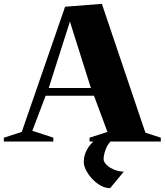

<svg xmlns="http://www.w3.org/2000/svg" viewBox="-35 -735 855 997"><path d="M-15 0V-20L78 -50L303 -700L494 -715L720 -46L800 -20V0H430V-20L523 -50L453 -238H202L133 -56L242 -20V0ZM218 -278H437L328 -623ZM537 242Q511 242 486.5 228Q462 214 442.5 192.5Q423 171 411.5 148Q400 125 400 106Q400 74 415.5 44Q431 14 468 -17H556Q526 8 514.5 38.5Q503 69 503 92Q503 106 518.5 121Q534 136 558 146Q582 156 608 156Z"/></svg>

Font: Wittgenstein Black
Style: Regular
Weight: 900
Designer: Jörg Drees
Foundry: Jörg Drees
Version: Version 1.303; ttfautohint (v1.8.4.7-5d5b)